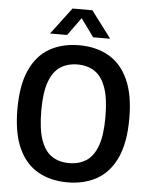

<svg xmlns="http://www.w3.org/2000/svg" viewBox="-62 -998 826 1059"><g transform="rotate(5 351.0 -469.0)"><path d="M351 9.5Q258 9.5 188.2 -29.8Q118.5 -69 80 -152.8Q41.5 -236.5 41.5 -370Q41.5 -503.5 80 -587.2Q118.5 -671 188.2 -710.2Q258 -749.5 351 -749.5Q444.5 -749.5 514 -710.2Q583.5 -671 622.2 -587.2Q661 -503.5 661 -370Q661 -236.5 622.2 -152.8Q583.5 -69 513.8 -29.8Q444 9.5 351 9.5ZM351 -97Q406 -97 446 -122.8Q486 -148.5 507.5 -207.8Q529 -267 529 -367Q529 -470 507.2 -530.5Q485.5 -591 445.8 -617Q406 -643 351 -643Q296.5 -643 256.5 -617.2Q216.5 -591.5 195 -532.5Q173.5 -473.5 173.5 -373Q173.5 -269.5 195 -209.2Q216.5 -149 256.2 -123Q296 -97 351 -97ZM184.5 -800 296 -948H406L517.5 -800H423L351 -899.5L279 -800Z"/></g></svg>

Font: Encode Sans SmCnd SmBold
Style: Regular
Weight: 600
Width: 4
Designer: Multiple Designers
Foundry: Impallari Type
Version: Version 3.002; ttfautohint (v1.8.3) -l 8 -r 50 -G 200 -x 14 